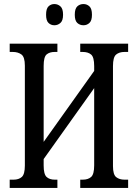

<svg xmlns="http://www.w3.org/2000/svg" viewBox="-20 -930 682 950"><path d="M28 0V-41H47Q73 -41 88 -54.5Q103 -68 103 -111V-605Q103 -648 86 -660.5Q69 -673 43 -673H28V-714H264V-673H251Q225 -673 210.5 -660.5Q196 -648 196 -604V-228L446 -579V-603Q446 -647 431 -660Q416 -673 389 -673H377V-714H614V-673H596Q570 -673 554.5 -660Q539 -647 539 -603V-108Q539 -66 555 -53.5Q571 -41 596 -41H614V0H377V-41H389Q416 -41 431 -54.5Q446 -68 446 -112V-494L196 -143V-111Q196 -68 210.5 -54.5Q225 -41 251 -41H264V0ZM393 -805Q375 -805 362.5 -816.5Q350 -828 350 -857Q350 -887 362.5 -898.5Q375 -910 393 -910Q410 -910 422.5 -898.5Q435 -887 435 -857Q435 -828 422.5 -816.5Q410 -805 393 -805ZM249 -805Q232 -805 220 -816.5Q208 -828 208 -857Q208 -887 220 -898.5Q232 -910 249 -910Q266 -910 279 -898.5Q292 -887 292 -857Q292 -828 279 -816.5Q266 -805 249 -805Z"/></svg>

Font: Noto Serif ExtraCondensed
Style: Regular
Weight: 400
Width: 2
Designer: Monotype Design Team
Foundry: Monotype Imaging Inc.
Version: Version 2.015